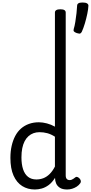

<svg xmlns="http://www.w3.org/2000/svg" viewBox="-20 -1494 725 1531"><path d="M258 17Q201 17 157 -10.5Q113 -38 88 -94Q63 -150 63 -235Q63 -287 73 -331Q83 -375 101.5 -410Q120 -445 147.5 -469Q175 -493 211 -506Q247 -519 290 -519Q320 -519 354 -510Q388 -501 418 -484V-1394Q418 -1407 429 -1413.5Q440 -1420 461 -1420Q483 -1420 493.5 -1413.5Q504 -1407 504 -1394V-96Q504 -76 512.5 -67Q521 -58 535 -58Q544 -58 551.5 -61Q559 -64 566 -69Q573 -74 581 -80Q589 -86 598.5 -82Q608 -78 615 -70Q623 -61 624.5 -51Q626 -41 620 -33Q609 -17 592 -6Q575 5 555.5 11Q536 17 516 17Q478 17 457 3Q436 -11 427.5 -31.5Q419 -52 419 -73Q419 -74 419 -74.5Q419 -75 419 -76Q395 -38 367.5 -18Q340 2 312 9.5Q284 17 258 17ZM151 -239Q151 -184 164 -144.5Q177 -105 203.5 -84Q230 -63 270 -63Q299 -63 325.5 -73Q352 -83 375.5 -106Q399 -129 418 -166V-404Q387 -424 357 -432Q327 -440 295 -440Q269 -440 247 -432Q225 -424 207 -408Q189 -392 176.5 -368Q164 -344 157.5 -312Q151 -280 151 -239ZM593 -1230Q576 -1236 570 -1243Q564 -1250 568 -1263Q575 -1285 580.5 -1319Q586 -1353 590 -1388.5Q594 -1424 595 -1449Q595 -1460 604.5 -1467Q614 -1474 638 -1474Q663 -1474 674 -1467Q685 -1460 685 -1449Q684 -1422 676 -1383.5Q668 -1345 656.5 -1306.5Q645 -1268 632 -1240Q628 -1233 621.5 -1228Q615 -1223 593 -1230Z"/></svg>

Font: Playwrite BE WAL
Style: Regular
Weight: 400
Designer: Veronika Burian, José Scaglione
Foundry: TypeTogether
Version: Version 1.002